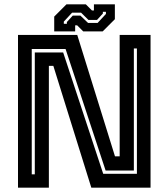

<svg xmlns="http://www.w3.org/2000/svg" viewBox="-20 -860 772 880"><path d="M125.5 -61H139.5V-619.5H269.5L453 -63.5H607.5V-638H593.5V-78.5H464L280.5 -635.5H125.5ZM62.5 0V-700H334L507 -143.5H528.5V-700H670V0H398.5L224.5 -558H204V0ZM228.5 -716V-784L284.5 -840H373.5L401.5 -812H410.5V-840H506.5V-772L450.5 -716H361.5L333.5 -744H324.5V-716ZM272.5 -751H286.5V-759L313.5 -788.5H348.5L383.5 -755H427.5L465.5 -796V-806H451.5V-798L424.5 -768.5H385.5L351.5 -802H310.5L272.5 -761Z"/></svg>

Font: Tourney
Style: Bold
Weight: 700
Designer: Tyler Finck
Foundry: Etcetera Type Co
Version: Version 1.015